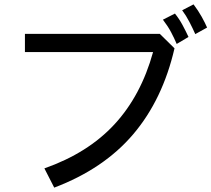

<svg xmlns="http://www.w3.org/2000/svg" viewBox="-20 -808 967 878"><path d="M94 -653H711L778 -587Q724 -353 589.5 -194.5Q455 -36 228 50L183 -38Q382 -108 503.5 -239.5Q625 -371 680 -570H94ZM780 -746Q800 -721 815 -693Q830 -665 842 -639L788 -607Q777 -633 762.5 -660.5Q748 -688 725 -718ZM865 -788Q887 -759 902.5 -731Q918 -703 927 -682L873 -652Q861 -679 846 -708Q831 -737 813 -761Z"/></svg>

Font: BM YEONSUNG
Style: Regular
Weight: 400
Designer: Bongjin Kim; Myungsoo Han; Jaehyun Keum; Jihee Min; Dokyung Lee; Chorong Kim; Jooyeon Kang; Sang-a Kim;
Foundry: Sandoll Communications Inc.
Version: Version 1.000;PS 1;hotconv 16.6.51;makeotf.lib2.5.65220